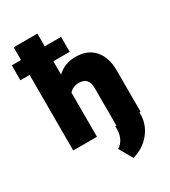

<svg xmlns="http://www.w3.org/2000/svg" viewBox="-233 -851 1056 1191"><g transform="rotate(-30 295.5 -256.0)"><path d="M62 0V-541H-4V-648H62V-739H232V-648H349V-541H232V-445Q284 -496 365 -496Q449 -496 496.5 -442.5Q544 -389 544 -294V0H536V13Q536 87 488.5 146Q441 205 363 227L308 131Q333 117 348 88Q363 59 363 25V0H371V-265Q371 -307 354 -326.5Q337 -346 300 -346Q260 -346 232 -317V0Z"/></g></svg>

Font: Cantarell Extra Bold
Style: Regular
Weight: 800
Designer: Dave Crossland, Nikolaus Waxweiler, Florian Fecher, Jacques Le Bailly, Eben Sorkin, Alexei Vanyashin, Alexios Zavras, Em
Version: Version 0.303